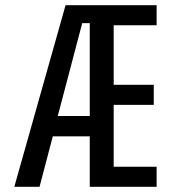

<svg xmlns="http://www.w3.org/2000/svg" viewBox="-20 -718 680 738"><path d="M325 -194H183L132 0H35L232 -698H582V-621H417V-392H571V-315H417V-77H582V0H325ZM325 -272V-629H296L202 -272Z"/></svg>

Font: Writer
Style: Regular
Weight: 400
Monospace: yes
Designer: Mike Abbink, Paul van der Laan, Pieter van Rosmalen
Foundry: Bold Monday
Version: Version 2.001 2020